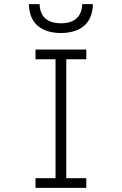

<svg xmlns="http://www.w3.org/2000/svg" viewBox="-20 -910 590 930"><path d="M152 0V-47H249V-623H152V-670H398V-623H301V-47H398V0ZM275 -750Q245 -750 216 -757.5Q187 -765 164 -784Q141 -803 130.5 -831.5Q120 -860 120 -890H172Q172 -870 179 -851Q186 -832 201 -819.5Q216 -807 235.5 -802Q255 -797 275 -797Q295 -797 314.5 -802Q334 -807 349 -819.5Q364 -832 371 -851Q378 -870 378 -890H430Q430 -860 419.5 -831.5Q409 -803 386 -784Q363 -765 334 -757.5Q305 -750 275 -750Z"/></svg>

Font: Lode Dark
Style: Regular
Weight: 400
Monospace: yes
Designer: Belleve Invis
Foundry: Belleve Invis
Version: Version 29.2.0; ttfautohint (v1.8.3)